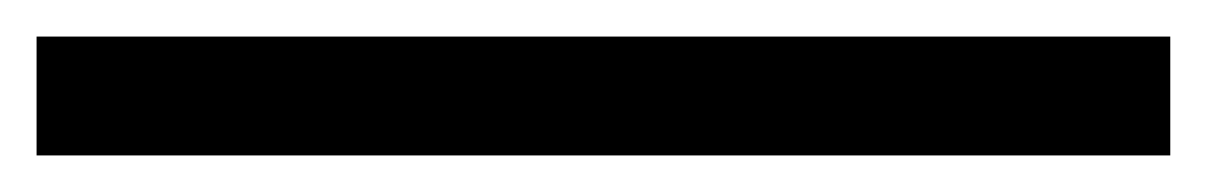

<svg xmlns="http://www.w3.org/2000/svg" viewBox="-26 -3 660 105"><path d="M-6 82V17H614V82Z"/></svg>

Font: Noto Serif JP ExtraLight Black
Style: Regular
Weight: 900
Version: Version 2.003-H1;hotconv 1.1.1;makeotfexe 2.6.0